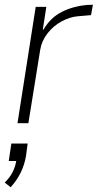

<svg xmlns="http://www.w3.org/2000/svg" viewBox="-21 -521 413 812"><path d="M53 0 130 -492H175L160 -396H163Q193 -447 241 -471Q289 -495 346 -500L372 -501L364 -457L306 -452Q274 -449 239.5 -430.5Q205 -412 180 -380Q155 -348 149 -310L99 0ZM24 271 -1 251Q20 231 32.5 206.5Q45 182 49 151L50 160H16L27 86H96L89 138Q83 175 67 208Q51 241 24 271Z"/></svg>

Font: Nunito Sans 7pt Condensed ExtraLight
Style: Italic
Weight: 250
Width: 3
Italic angle: -9°
Designer: Vernon Adams
Foundry: Vernon Adams
Version: Version 3.101;gftools[0.9.27]